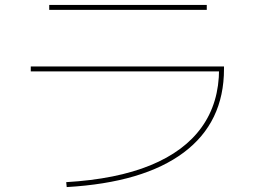

<svg xmlns="http://www.w3.org/2000/svg" viewBox="-20 -740 1040 780"><path d="M249 0Q453 -12 591 -68.5Q729 -125 799.5 -223.5Q870 -322 870 -460L880 -450H105V-470H890V-460Q890 -243 726.5 -120.5Q563 2 251 20ZM180 -700V-720H820V-700Z"/></svg>

Font: M PLUS 2 Thin
Style: Regular
Weight: 100
Designer: Coji Morishita
Foundry: UNDERFOREST DESIGN
Version: Version 1.001